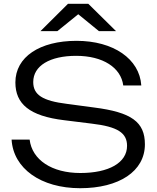

<svg xmlns="http://www.w3.org/2000/svg" viewBox="-20 -978 826 1011"><path d="M41 -243C50 -91 195 13 402 13C607 13 743 -76 743 -218C743 -336 672 -387 475 -412L333 -431C203 -447 155 -479 155 -546C155 -632 243 -684 381 -684C522 -684 617 -622 629 -528H724C715 -668 577 -763 383 -763C189 -763 61 -678 61 -544C61 -431 135 -367 318 -345L463 -327C600 -311 649 -278 649 -210C649 -121 553 -67 403 -67C253 -67 149 -136 136 -243ZM193 -814H282L392 -903L501 -814H591L445 -958H338Z"/></svg>

Font: Bounded Light
Style: Regular
Weight: 300
Designer: Vlad Churkin
Version: Version 3.0